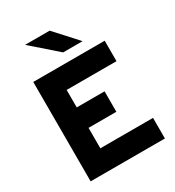

<svg xmlns="http://www.w3.org/2000/svg" viewBox="-215 -1046 1067 1171"><g transform="rotate(-30 318.5 -460.5)"><path d="M323 -765 145 -921H318L460 -765ZM75 0V-700H578V-556H227V-433H423V-289H227V-145H598V0Z"/></g></svg>

Font: Overpass Heavy
Style: Regular
Weight: 900
Designer: Delve Withrington, Thomas Jockin
Foundry: Delve Fonts
Version: Version 3.000;DELV;Overpass